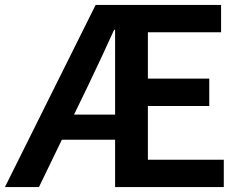

<svg xmlns="http://www.w3.org/2000/svg" viewBox="-23 -759 985 779"><path d="M-3 0 365 -739H874V-628H577V-440H826V-329H577V-111H885V0H444V-638H440Q414 -581 387.5 -524Q361 -467 335 -413L135 0ZM167 -192V-294H517V-192Z"/></svg>

Font: Noto Sans JP Thin SemiBold
Style: Regular
Weight: 600
Version: Version 2.004-H2;hotconv 1.0.118;makeotfexe 2.5.65603